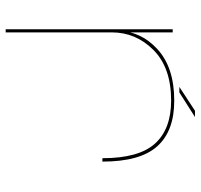

<svg xmlns="http://www.w3.org/2000/svg" viewBox="-35 -671 706 676"><g transform="rotate(90 318.0 -333.0)"><path d="M537 -340.5H549Q549 -473.5 495.2 -533.5Q441.5 -593.5 334.5 -593.5Q217.5 -593.5 152.8 -534Q88 -474.5 88 -388L94 -373.5Q94 -458.5 156.2 -520.5Q218.5 -582.5 334 -582.5Q434.5 -582.5 485.8 -525.5Q537 -468.5 537 -340.5ZM83 0H94V-419.5V-588H83ZM286 -611.5H305.5L392 -666.5H370Z"/></g></svg>

Font: Anybody Expanded Thin
Style: Regular
Weight: 250
Width: 7
Version: Version 1.113;gftools[0.9.25]